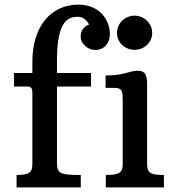

<svg xmlns="http://www.w3.org/2000/svg" viewBox="-20 -811 765 831"><path d="M51.8 0H329.6V-53.7C237.3 -53.7 226.6 -59.6 226.6 -109.4V-436.5H374V-495.1H226.6V-550.8C226.6 -727.5 278.8 -738.3 318.4 -738.3C334.5 -738.3 355.5 -727.1 365.2 -704.6C344.2 -697.8 329.1 -678.7 329.1 -653.8C329.1 -621.1 360.4 -594.7 392.1 -594.7C431.6 -594.7 455.6 -625 455.6 -662.6C455.6 -728 407.7 -791 319.8 -791C200.2 -791 120.1 -696.8 120.1 -543.9V-495.1H40.5V-436.5H95.7C115.7 -436.5 120.1 -430.7 120.1 -405.3V-105C120.1 -66.4 111.3 -53.7 51.8 -53.7ZM562.5 -595.2C604 -595.2 638.7 -627 638.7 -668.5C638.7 -710 604 -743.2 562.5 -743.2C521 -743.2 486.3 -710 486.3 -668.5C486.3 -627 521 -595.2 562.5 -595.2ZM438 0H689.5V-53.7C624 -53.7 616.7 -66.4 616.7 -105V-442.4C616.7 -482.4 611.8 -504.9 574.7 -504.9C541.5 -504.9 519.5 -484.4 437 -484.4V-430.7H472.2C510.7 -430.7 510.7 -416.5 511.2 -374V-105C511.2 -66.4 502 -53.7 438 -53.7Z"/></svg>

Font: Arbutus Slab
Style: Regular
Weight: 400
Designer: Karolina Lach
Foundry: Karolina Lach
Version: Version 1.001